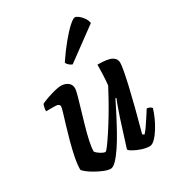

<svg xmlns="http://www.w3.org/2000/svg" viewBox="-184 -880 906 991"><g transform="rotate(-30 269.5 -385.0)"><path d="M185 0Q169 0 146.5 -9Q124 -18 101 -31Q78 -44 62.5 -56.5Q47 -69 45 -75Q45 -105 53 -145.5Q61 -186 72.5 -228.5Q84 -271 95.5 -309Q107 -347 115 -373.5Q123 -400 123 -407Q123 -424 95 -424H43Q43 -435 45.5 -446.5Q48 -458 51 -464Q64 -471 88 -479.5Q112 -488 136 -494Q160 -500 174 -500Q198 -500 215 -487.5Q232 -475 232 -453Q232 -440 223.5 -410Q215 -380 203.5 -341Q192 -302 180 -260.5Q168 -219 160 -182Q152 -145 152 -121Q161 -109 177.5 -99Q194 -89 203 -89Q208 -88 224.5 -110.5Q241 -133 264 -168Q287 -203 311 -243Q335 -283 355 -319.5Q375 -356 387 -379Q390 -404 391.5 -439Q393 -474 393 -500Q453 -500 476.5 -487.5Q500 -475 500 -449Q500 -423 477.5 -324.5Q455 -226 413 -73L423 -66Q433 -76 447 -96Q461 -116 475.5 -138.5Q490 -161 500 -177Q509 -177 517.5 -172.5Q526 -168 529 -163Q523 -142 511 -114.5Q499 -87 482.5 -60.5Q466 -34 449 -17Q432 0 417 0Q395 0 370 -8.5Q345 -17 326.5 -27.5Q308 -38 306 -45L357 -206Q367 -235 376.5 -262Q386 -289 392 -301L387 -304Q370 -270 349 -229Q328 -188 305.5 -147.5Q283 -107 260.5 -73.5Q238 -40 218.5 -20Q199 0 185 0ZM283 -565Q273 -568 263.5 -577Q254 -586 252 -593Q287 -645 320 -685Q353 -725 378 -747.5Q403 -770 414 -770Q422 -770 435 -760Q448 -750 458.5 -734.5Q469 -719 471 -703Z"/></g></svg>

Font: Texturina 72pt 72pt Regular
Style: Bold Italic
Weight: 700
Italic angle: -11°
Designer: Guillermo Torres Carreño
Foundry: Omnibus-Type
Version: Version 1.002; ttfautohint (v1.8.3)